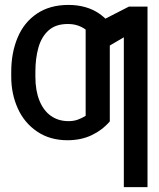

<svg xmlns="http://www.w3.org/2000/svg" viewBox="-20 -557 643 776"><path d="M326.2 -88.9V-259.8H423.8V-66.4Q393.6 -31.2 350.6 -10.7Q307.6 9.8 252.9 9.8Q181.6 9.8 129.9 -25.4Q78.1 -60.5 51.8 -119.1Q25.4 -177.7 25.4 -247.1V-266.6Q25.4 -343.8 51.3 -405.3Q77.1 -466.8 129.4 -502Q181.6 -537.1 256.8 -537.1Q293 -537.1 324.2 -528.3Q355.5 -519.5 380.4 -502.4Q405.3 -485.4 423.8 -461.9V-243.2H326.2V-437.5Q311.5 -448.2 293.9 -454.1Q276.4 -460 253.9 -460Q205.1 -460 176.3 -434.1Q147.5 -408.2 135.3 -364.7Q123 -321.3 123 -266.6V-247.1Q123 -191.4 139.2 -150.9Q155.3 -110.4 185.5 -88.9Q215.8 -67.4 256.8 -67.4Q277.3 -67.4 293.9 -73.2Q310.5 -79.1 326.2 -88.9ZM576.2 199.2H480.5V-406.2L377 -345.7V-466.8L501 -530.3H576.2Z"/></svg>

Font: WEMIX Pretendard Variable
Style: Regular
Weight: 400
Designer: Base glyphs from Inter by Rasmus Andersson; Hangeul glyphs from Noto Sans CJK(Source Han Sans) by Jang Soo-young and Kan
Foundry: Kil Hyung-jin
Version: Version 1.000;Glyphs 3.2 (3208)